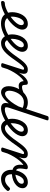

<svg xmlns="http://www.w3.org/2000/svg" viewBox="1229 -2380 993 3843"><g transform="rotate(90 1725.5 -458.5)"><path d="M-150 17Q-164 17 -171 5.5Q-178 -6 -176 -20.5Q-174 -35 -163 -46.5Q-152 -58 -131 -58Q-93 -58 -43 -76Q7 -94 60.5 -124.5Q114 -155 162 -192Q202 -223 235 -256.5Q268 -290 287.5 -324Q307 -358 307 -387Q307 -412 296.5 -425.5Q286 -439 263 -439Q249 -439 242.5 -451Q236 -463 238 -479Q240 -495 251.5 -507Q263 -519 284 -519Q317 -519 342.5 -505.5Q368 -492 382.5 -467.5Q397 -443 397 -410Q397 -364 371 -315.5Q345 -267 302 -220.5Q259 -174 206 -134Q148 -90 84 -55.5Q20 -21 -40.5 -2Q-101 17 -150 17Z M275 18Q226 18 189 7Q152 -4 125 -25Q98 -46 81 -73.5Q64 -101 56 -135Q48 -169 48 -207Q48 -247 57 -290.5Q66 -334 84 -374.5Q102 -415 130 -448Q158 -481 196.5 -500Q235 -519 284 -519Q293 -519 295.5 -507Q298 -495 294.5 -479Q291 -463 283.5 -451Q276 -439 267 -439Q234 -439 209.5 -415.5Q185 -392 169 -355.5Q153 -319 145 -280Q137 -241 137 -209Q137 -172 146.5 -143.5Q156 -115 175.5 -95.5Q195 -76 224 -66.5Q253 -57 290 -57Q327 -57 367 -68Q407 -79 446.5 -97Q486 -115 521 -137Q528 -141 536 -133Q544 -125 550.5 -112.5Q557 -100 558.5 -88.5Q560 -77 554 -73Q509 -46 461.5 -25Q414 -4 366.5 7Q319 18 275 18Z M524 -136Q547 -149 568.5 -164.5Q590 -180 610 -196Q650 -227 681.5 -260Q713 -293 732 -326Q751 -359 751 -387Q751 -412 740.5 -425.5Q730 -439 707 -439Q693 -439 686.5 -451Q680 -463 682 -479Q684 -495 695.5 -507Q707 -519 728 -519Q761 -519 786.5 -505.5Q812 -492 826.5 -467.5Q841 -443 841 -410Q841 -365 816 -317.5Q791 -270 749 -224Q707 -178 654 -138Q632 -120 606.5 -103Q581 -86 555 -72Z M663 17Q631 17 604.5 5.5Q578 -6 557 -27Q536 -48 521.5 -76Q507 -104 499.5 -137Q492 -170 492 -207Q492 -255 505.5 -309.5Q519 -364 548 -412Q577 -460 621.5 -489.5Q666 -519 728 -519Q741 -519 746.5 -507Q752 -495 749 -479Q746 -463 735.5 -451Q725 -439 707 -439Q683 -439 663 -424Q643 -409 627.5 -383.5Q612 -358 601.5 -327.5Q591 -297 586 -266Q581 -235 581 -209Q581 -180 587 -153Q593 -126 605.5 -105.5Q618 -85 636 -72.5Q654 -60 678 -60Q711 -60 744 -79.5Q777 -99 812.5 -136Q848 -173 887 -224Q926 -275 970 -339Q1010 -396 1042 -431Q1074 -466 1100.5 -485Q1127 -504 1150 -511Q1173 -518 1196 -518Q1206 -518 1210.5 -506.5Q1215 -495 1212 -480.5Q1209 -466 1200 -454.5Q1191 -443 1174 -443Q1162 -443 1145.5 -431Q1129 -419 1108.5 -395.5Q1088 -372 1063 -339Q1038 -306 1010 -265Q960 -192 916.5 -138.5Q873 -85 833 -50.5Q793 -16 752 0.5Q711 17 663 17Z M1107 15Q1091 15 1077.5 8Q1064 1 1070 -18L1197 -413Q1201 -426 1197 -434.5Q1193 -443 1180 -443Q1167 -443 1162 -454.5Q1157 -466 1159.5 -480.5Q1162 -495 1172 -506.5Q1182 -518 1200 -518Q1234 -518 1252 -506Q1270 -494 1276 -475Q1282 -456 1281 -433.5Q1280 -411 1275 -391L1259 -343Q1286 -386 1312.5 -418.5Q1339 -451 1365.5 -473.5Q1392 -496 1415.5 -507.5Q1439 -519 1460 -519Q1479 -519 1486 -507Q1493 -495 1490.5 -479Q1488 -463 1476.5 -451Q1465 -439 1445 -439Q1427 -439 1396 -415.5Q1365 -392 1328 -348Q1291 -304 1254 -243.5Q1217 -183 1186 -109L1155 -11Q1151 2 1140.5 8.5Q1130 15 1107 15Z M1521 -336Q1493 -336 1472 -348Q1451 -360 1439.5 -384.5Q1428 -409 1428 -443L1460 -519Q1481 -519 1491 -510Q1501 -501 1501 -479Q1501 -449 1505.5 -432Q1510 -415 1520 -409Q1530 -403 1546 -403Q1570 -403 1599 -410.5Q1628 -418 1655 -430.5Q1682 -443 1701 -458Q1710 -466 1717 -459.5Q1724 -453 1726 -441.5Q1728 -430 1720 -423Q1691 -395 1657 -375.5Q1623 -356 1588.5 -346Q1554 -336 1521 -336Z M1651 17Q1614 17 1586.5 -1.5Q1559 -20 1544 -54.5Q1529 -89 1529 -135Q1529 -181 1542.5 -233Q1556 -285 1583.5 -335.5Q1611 -386 1650.5 -427.5Q1690 -469 1742 -494Q1794 -519 1859 -519Q1890 -519 1922.5 -510.5Q1955 -502 1985 -486L2124 -903Q2130 -923 2139.5 -929Q2149 -935 2169 -935Q2200 -935 2208.5 -925.5Q2217 -916 2210 -896L1962 -147Q1946 -96 1951.5 -77Q1957 -58 1993 -58Q2003 -58 2007.5 -46.5Q2012 -35 2010.5 -20.5Q2009 -6 2000 5.5Q1991 17 1974 17Q1929 17 1905.5 3Q1882 -11 1873 -33Q1864 -55 1865 -81Q1866 -107 1872 -130L1873 -138Q1833 -84 1793.5 -50Q1754 -16 1718 0.5Q1682 17 1651 17ZM1679 -63Q1714 -63 1755 -94Q1796 -125 1842.5 -185.5Q1889 -246 1934 -332L1963 -416Q1930 -430 1902 -435Q1874 -440 1850 -440Q1805 -440 1768 -420.5Q1731 -401 1703.5 -368.5Q1676 -336 1657.5 -297Q1639 -258 1629.5 -219.5Q1620 -181 1620 -150Q1620 -123 1627 -103.5Q1634 -84 1647.5 -73.5Q1661 -63 1679 -63Z M1974 17Q1955 17 1948.5 5.5Q1942 -6 1946 -20.5Q1950 -35 1962 -46.5Q1974 -58 1993 -58Q2037 -58 2093 -79.5Q2149 -101 2213 -143Q2225 -151 2235 -145.5Q2245 -140 2250.5 -128Q2256 -116 2254.5 -103.5Q2253 -91 2243 -83Q2187 -47 2137.5 -25Q2088 -3 2046.5 7Q2005 17 1974 17Z M2213 -136Q2236 -149 2257.5 -164.5Q2279 -180 2299 -196Q2339 -227 2370.5 -260Q2402 -293 2421 -326Q2440 -359 2440 -387Q2440 -412 2429.5 -425.5Q2419 -439 2396 -439Q2382 -439 2375.5 -451Q2369 -463 2371 -479Q2373 -495 2384.5 -507Q2396 -519 2417 -519Q2450 -519 2475.5 -505.5Q2501 -492 2515.5 -467.5Q2530 -443 2530 -410Q2530 -365 2505 -317.5Q2480 -270 2438 -224Q2396 -178 2343 -138Q2321 -120 2295.5 -103Q2270 -86 2244 -72Z M2352 17Q2320 17 2293.5 5.5Q2267 -6 2246 -27Q2225 -48 2210.5 -76Q2196 -104 2188.5 -137Q2181 -170 2181 -207Q2181 -255 2194.5 -309.5Q2208 -364 2237 -412Q2266 -460 2310.5 -489.5Q2355 -519 2417 -519Q2430 -519 2435.5 -507Q2441 -495 2438 -479Q2435 -463 2424.5 -451Q2414 -439 2396 -439Q2372 -439 2352 -424Q2332 -409 2316.5 -383.5Q2301 -358 2290.5 -327.5Q2280 -297 2275 -266Q2270 -235 2270 -209Q2270 -180 2276 -153Q2282 -126 2294.5 -105.5Q2307 -85 2325 -72.5Q2343 -60 2367 -60Q2400 -60 2433 -79.5Q2466 -99 2501.5 -136Q2537 -173 2576 -224Q2615 -275 2659 -339Q2699 -396 2731 -431Q2763 -466 2789.5 -485Q2816 -504 2839 -511Q2862 -518 2885 -518Q2895 -518 2899.5 -506.5Q2904 -495 2901 -480.5Q2898 -466 2889 -454.5Q2880 -443 2863 -443Q2851 -443 2834.5 -431Q2818 -419 2797.5 -395.5Q2777 -372 2752 -339Q2727 -306 2699 -265Q2649 -192 2605.5 -138.5Q2562 -85 2522 -50.5Q2482 -16 2441 0.5Q2400 17 2352 17Z M2796 15Q2780 15 2766.5 8Q2753 1 2759 -18L2886 -413Q2890 -426 2886 -434.5Q2882 -443 2869 -443Q2856 -443 2851 -454.5Q2846 -466 2848.5 -480.5Q2851 -495 2861 -506.5Q2871 -518 2889 -518Q2923 -518 2941 -506Q2959 -494 2965 -475Q2971 -456 2970 -433.5Q2969 -411 2964 -391L2948 -343Q2975 -386 3001.5 -418.5Q3028 -451 3054.5 -473.5Q3081 -496 3104.5 -507.5Q3128 -519 3149 -519Q3168 -519 3175 -507Q3182 -495 3179.5 -479Q3177 -463 3165.5 -451Q3154 -439 3134 -439Q3116 -439 3085 -415.5Q3054 -392 3017 -348Q2980 -304 2943 -243.5Q2906 -183 2875 -109L2844 -11Q2840 2 2829.5 8.5Q2819 15 2796 15Z M3241 -207Q3202 -209 3172.5 -224Q3143 -239 3124.5 -267.5Q3106 -296 3101.5 -340Q3097 -384 3109 -443L3149 -519Q3170 -519 3182.5 -510Q3195 -501 3190 -479Q3178 -413 3176.5 -373.5Q3175 -334 3184 -313Q3193 -292 3211 -284Q3229 -276 3254 -275Q3266 -274 3272 -263.5Q3278 -253 3276.5 -239.5Q3275 -226 3266.5 -216Q3258 -206 3241 -207Z M3384 17Q3331 17 3290 -8Q3249 -33 3226 -79.5Q3203 -126 3203 -188Q3203 -240 3218 -298Q3233 -356 3263.5 -406Q3294 -456 3342 -487.5Q3390 -519 3457 -519Q3479 -519 3500 -511.5Q3521 -504 3537 -490.5Q3553 -477 3562 -458.5Q3571 -440 3571 -417Q3571 -365 3542.5 -323.5Q3514 -282 3465.5 -252.5Q3417 -223 3356.5 -209.5Q3296 -196 3234 -201L3235 -268Q3265 -264 3307 -270.5Q3349 -277 3389 -293.5Q3429 -310 3455.5 -336.5Q3482 -363 3482 -397Q3482 -419 3470.5 -429Q3459 -439 3437 -439Q3402 -439 3375 -414.5Q3348 -390 3329.5 -351.5Q3311 -313 3301 -271.5Q3291 -230 3291 -195Q3291 -153 3303.5 -123.5Q3316 -94 3341.5 -78.5Q3367 -63 3405 -63Q3433 -63 3460 -75Q3487 -87 3512.5 -107.5Q3538 -128 3560 -152Q3573 -166 3588 -162.5Q3603 -159 3613 -148Q3625 -136 3626.5 -123.5Q3628 -111 3615 -97Q3579 -54 3541 -29Q3503 -4 3464 6.5Q3425 17 3384 17Z"/></g></svg>

Font: Playwrite DE LA
Style: Regular
Weight: 400
Designer: Veronika Burian, José Scaglione
Foundry: TypeTogether
Version: Version 1.002